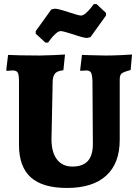

<svg xmlns="http://www.w3.org/2000/svg" viewBox="-20 -919 683 951"><path d="M74 -202V-516Q74 -548 68 -559Q62 -570 43 -570Q34 -570 25 -569Q16 -568 13 -568L11 -572L20 -647Q35 -646 80 -645Q125 -644 177 -644Q202 -644 245 -646Q288 -648 302 -649L294 -571Q265 -568 254 -556.5Q243 -545 241 -520L235 -229Q235 -165 262 -129.5Q289 -94 339 -94Q390 -94 415 -121.5Q440 -149 440 -206L438 -516Q437 -548 431 -559Q425 -570 408 -570Q399 -570 390.5 -569Q382 -568 379 -568L377 -572L386 -647Q399 -647 434.5 -645.5Q470 -644 504 -644Q539 -644 580.5 -646Q622 -648 634 -649L627 -572Q592 -563 582.5 -555Q573 -547 573 -525V-226Q573 -110 506 -49Q439 12 312 12Q191 12 132.5 -40.5Q74 -93 74 -202ZM157 -752V-765L234 -872L251 -876Q268 -876 322 -858Q370 -842 381 -842Q392 -842 406 -854.5Q420 -867 431 -881Q442 -895 445 -899H458L505 -855V-842L428 -735L411 -731Q394 -731 342 -749Q292 -765 281 -765Q270 -765 256 -752.5Q242 -740 231.5 -726Q221 -712 218 -708H205Z"/></svg>

Font: Alegreya ExtraBold
Style: Regular
Weight: 800
Designer: Juan Pablo del Peral
Foundry: Huerta Tipografica
Version: Version 2.007; ttfautohint (v1.6)